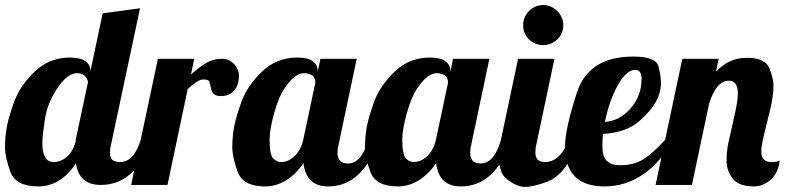

<svg xmlns="http://www.w3.org/2000/svg" viewBox="-33 -733 3111 761"><path d="M134.8 -166Q134.8 -90.8 179.7 -90.8Q209 -90.8 233.4 -112.8Q257.8 -134.8 267.1 -173.8V-179.2L315.9 -408.2Q308.1 -442.9 271.5 -442.9Q234.9 -442.9 194.8 -384.3Q154.8 -325.7 144.8 -259Q134.8 -192.4 134.8 -166ZM244.1 -504.9Q286.6 -504.9 305.9 -490.2Q325.2 -475.6 325.2 -454.1V-450.2L374 -680.2L522 -700.2L407.2 -160.2Q402.8 -145 402.8 -126Q402.8 -106.9 412.8 -98.9Q422.9 -90.8 443.8 -90.8Q497.6 -90.8 524.9 -179.2H566.9Q504.4 0 366.2 0Q279.8 0 268.1 -85.9Q207.5 5.9 118.7 5.9Q29.3 5.9 8.1 -52.2Q-13.2 -110.4 -13.2 -149.4Q-13.2 -188.5 -6.3 -227.8Q0.5 -267.1 23.2 -329.8Q45.9 -392.6 104 -448.7Q162.1 -504.9 244.1 -504.9Z M914.1 -434.1Q914.1 -395.5 894.8 -373.8Q875.5 -352.1 842.8 -352.1Q809.6 -352.1 804.2 -379.2Q798.8 -406.2 794.9 -412.1Q791 -418 771.5 -418Q752 -418 710.9 -379.9L630.9 0H486.8L592.8 -500H736.8L724.1 -438Q758.8 -468.8 785.9 -484.4Q813 -500 845.2 -500Q877 -500 895.5 -478.3Q914.1 -456.5 914.1 -434.1Z M1035.6 -180.2Q1035.6 -119.6 1049.8 -105.2Q1064 -90.8 1080.6 -90.8Q1109.9 -90.8 1134.8 -114.5Q1159.7 -138.2 1168.9 -179.2L1216.8 -404.8Q1216.8 -427.7 1202.4 -435.3Q1188 -442.9 1171.4 -442.9Q1154.8 -442.9 1136 -429.2Q1117.2 -415.5 1094.5 -382.6Q1071.8 -349.6 1053.7 -284.9Q1035.6 -220.2 1035.6 -180.2ZM1145 -504.9Q1187.5 -504.9 1206.8 -490.2Q1226.1 -475.6 1226.1 -454.1V-446.8L1236.8 -500H1380.9L1309.1 -160.2Q1304.7 -145 1304.7 -127.9Q1304.7 -85 1345.7 -85Q1400.4 -85 1426.8 -179.2H1468.8Q1404.3 5.9 1268.1 5.9Q1180.7 5.9 1169.9 -85.9Q1104.5 5.9 1017.1 5.9Q930.2 5.9 908.9 -52.2Q887.7 -110.4 887.7 -149.4Q887.7 -188.5 894.5 -227.8Q901.4 -267.1 924.1 -329.8Q946.8 -392.6 1004.9 -448.7Q1063 -504.9 1145 -504.9Z M1561.5 -180.2Q1561.5 -119.6 1575.7 -105.2Q1589.8 -90.8 1606.4 -90.8Q1635.7 -90.8 1660.6 -114.5Q1685.5 -138.2 1694.8 -179.2L1742.7 -404.8Q1742.7 -427.7 1728.3 -435.3Q1713.9 -442.9 1697.3 -442.9Q1680.7 -442.9 1661.9 -429.2Q1643.1 -415.5 1620.4 -382.6Q1597.7 -349.6 1579.6 -284.9Q1561.5 -220.2 1561.5 -180.2ZM1670.9 -504.9Q1713.4 -504.9 1732.7 -490.2Q1752 -475.6 1752 -454.1V-446.8L1762.7 -500H1906.7L1835 -160.2Q1830.6 -145 1830.6 -127.9Q1830.6 -85 1871.6 -85Q1926.3 -85 1952.6 -179.2H1994.6Q1930.2 5.9 1793.9 5.9Q1706.5 5.9 1695.8 -85.9Q1630.4 5.9 1543 5.9Q1456.1 5.9 1434.8 -52.2Q1413.6 -110.4 1413.6 -149.4Q1413.6 -188.5 1420.4 -227.8Q1427.2 -267.1 1450 -329.8Q1472.7 -392.6 1530.8 -448.7Q1588.9 -504.9 1670.9 -504.9Z M2088.9 -127Q2089.4 -90.8 2126.5 -90.8Q2158.7 -90.8 2183.1 -115.2Q2207.5 -139.6 2219.7 -179.2H2261.7Q2213.4 -41.5 2135.7 -12.7Q2058.1 16.1 2024.2 4.2Q1990.2 -7.8 1967.5 -31Q1944.8 -54.2 1944.8 -113.8Q1944.8 -141.1 1952.6 -179.2L2020.5 -500H2164.6L2092.8 -160.2Q2088.9 -147 2088.9 -127ZM2193.4 -663.8Q2199.7 -649.4 2199.7 -632.8Q2199.7 -616.2 2193.4 -601.8Q2187 -587.4 2176 -576.9Q2165 -566.4 2150.6 -560.3Q2136.2 -554.2 2119.6 -554.2Q2103 -554.2 2088.6 -560.3Q2074.2 -566.4 2063.5 -576.9Q2052.7 -587.4 2046.6 -601.8Q2040.5 -616.2 2040.5 -632.8Q2040.5 -649.4 2046.6 -663.8Q2052.7 -678.2 2063.5 -689.2Q2074.2 -700.2 2088.6 -706.5Q2103 -712.9 2119.6 -712.9Q2136.2 -712.9 2150.6 -706.5Q2165 -700.2 2176 -689.2Q2187 -678.2 2193.4 -663.8Z M2509.8 -419.9Q2509.8 -456.1 2484.9 -456.1Q2449.2 -456.1 2415 -393.8Q2380.9 -331.5 2364.7 -250Q2422.9 -253.9 2466.3 -303.5Q2509.8 -353 2509.8 -419.9ZM2206.5 -152.8Q2206.5 -220.2 2252.9 -364.5Q2299.3 -508.8 2476.6 -508.8Q2566.4 -508.8 2576.7 -470.2Q2586.9 -431.6 2586.9 -400.4Q2586.9 -369.1 2567.9 -332Q2548.8 -294.9 2499 -251.5Q2449.2 -208 2356.9 -202.1Q2354.5 -173.8 2354.5 -155.3Q2354.5 -113.3 2371.8 -95.7Q2389.2 -78.1 2422.9 -78.1Q2481 -78.1 2518.8 -102.8Q2556.6 -127.4 2603.5 -179.2H2637.7Q2527.3 5.9 2362.8 5.9Q2206.5 5.9 2206.5 -152.8Z M2804.7 -448.2Q2854.5 -503.9 2927.2 -503.9Q3000.5 -503.9 3016.6 -462.4Q3032.7 -420.9 3032.7 -396Q3032.7 -371.1 3029.1 -347.9Q3025.4 -324.7 3020 -300.5Q3014.6 -276.4 2999.5 -217Q2984.4 -157.7 2984.4 -132.8Q2984.4 -90.8 3024.4 -90.8Q3049.3 -90.8 3057.6 -97.2Q3051.3 -46.4 3021 -20.3Q2990.7 5.9 2955.1 5.9Q2894 5.9 2870.4 -26.1Q2846.7 -58.1 2846.7 -95.2Q2846.7 -132.3 2853.8 -166.3Q2860.8 -200.2 2876.2 -266.4Q2891.6 -332.5 2891.6 -361.8Q2891.6 -413.1 2855.5 -413.1Q2805.7 -413.1 2777.3 -320.8L2709.5 0H2565.4L2671.4 -500H2815.4Z"/></svg>

Font: Lobster-Regular
Style: Regular
Weight: 400
Designer: Pablo Impallari
Foundry: Pablo Impallari
Version: Version 1.007; ttfautohint (v1.1) -l 8 -r 50 -G 50 -x 14 -D 